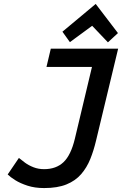

<svg xmlns="http://www.w3.org/2000/svg" viewBox="-20 -940 620 975"><path d="M204 15Q157 15 120 3Q83 -9 57.5 -25Q32 -41 19 -54L76 -138Q89 -127 107.5 -113.5Q126 -100 150.5 -90.5Q175 -81 204 -81Q265 -81 302.5 -116.5Q340 -152 360 -235L447 -600H216L238 -693H580L468 -227Q456 -176 438.5 -132.5Q421 -89 392 -55.5Q363 -22 317.5 -3.5Q272 15 204 15ZM335 -726 297 -779 466 -920 579 -772 528 -725 448 -809Z"/></svg>

Font: Ubuntu Sans Mono Medium
Style: Italic
Weight: 500
Italic angle: -13.5°
Monospace: yes
Designer: Dalton Maag Ltd
Foundry: Dalton Maag Ltd
Version: Version 1.006